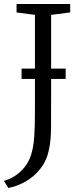

<svg xmlns="http://www.w3.org/2000/svg" viewBox="-68 -763 396 956"><path d="M-48.5 137.5Q-19 129.5 7.8 112Q34.5 94.5 55 68.5Q75.5 42.5 86.5 9Q95.5 -19.5 99.5 -51.5Q103.5 -83.5 104.8 -131Q106 -178.5 106 -253V-689L14.5 -701V-743H281.5V-701L186.5 -689V-273Q186.5 -191.5 186.2 -129.5Q186 -67.5 176.5 -21Q165 36.5 133.2 76.8Q101.5 117 59 141Q16.5 165 -26.5 173ZM259 -421.5V-370H39.5V-421.5Z"/></svg>

Font: Merriweather 24pt SemiCondensed Light
Style: Regular
Weight: 300
Width: 4
Designer: Eben Sorkin
Foundry: Eben Sorkin
Version: Version 2.100